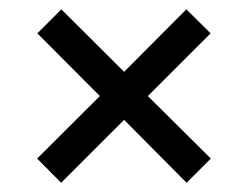

<svg xmlns="http://www.w3.org/2000/svg" viewBox="-20 -567 534 414"><path d="M434.6 -225.1 382.3 -172.9 247.6 -308.6 111.8 -172.9 60.1 -225.1 195.3 -359.9 60.5 -495.1 112.3 -546.9 247.6 -412.1 381.8 -546.9 434.1 -495.1 298.8 -359.9Z"/></svg>

Font: Vela Sans Med
Style: Regular
Weight: 500
Designer: Principal design: Mikhail Sharanda - project Manrope.
Design modification: Ravid Balaliev
Foundry: Mikhail Sharanda
Version: Version 1.001